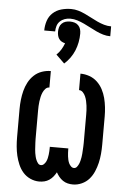

<svg xmlns="http://www.w3.org/2000/svg" viewBox="-58 -880 615 930"><g transform="rotate(5 250.0 -415.0)"><path d="M168 8Q146 8 125 -1.5Q104 -11 89.5 -27.5Q75 -44 66 -65Q57 -86 52 -107.5Q47 -129 45 -151.5Q43 -174 43 -196V-334Q43 -356 45.5 -378.5Q48 -401 53.5 -422.5Q59 -444 69.5 -464Q80 -484 96.5 -499.5Q113 -515 134.5 -522.5Q156 -530 178 -530V-450Q167 -450 159 -441.5Q151 -433 146.5 -422.5Q142 -412 139.5 -401Q137 -390 135.5 -378.5Q134 -367 133.5 -356Q133 -345 133 -334V-196Q133 -188 133.5 -179Q134 -170 134.5 -161.5Q135 -153 135.5 -144.5Q136 -136 137.5 -127.5Q139 -119 141 -110.5Q143 -102 146.5 -94Q150 -86 155.5 -79Q161 -72 170 -72Q178 -72 184.5 -78.5Q191 -85 194.5 -92.5Q198 -100 200 -108.5Q202 -117 203 -125.5Q204 -134 204.5 -142.5Q205 -151 205 -159V-164H295V-159Q295 -151 295.5 -142.5Q296 -134 297 -125.5Q298 -117 300 -108.5Q302 -100 305.5 -92.5Q309 -85 315.5 -78.5Q322 -72 330 -72Q339 -72 344.5 -79Q350 -86 353.5 -94Q357 -102 359 -110.5Q361 -119 362.5 -127.5Q364 -136 364.5 -144.5Q365 -153 365.5 -161.5Q366 -170 366.5 -179Q367 -188 367 -196V-334Q367 -345 366.5 -356Q366 -367 364.5 -378.5Q363 -390 360.5 -401Q358 -412 353.5 -422.5Q349 -433 341 -441.5Q333 -450 322 -450V-530Q344 -530 365.5 -522.5Q387 -515 403.5 -499.5Q420 -484 430.5 -464Q441 -444 446.5 -422.5Q452 -401 454.5 -378.5Q457 -356 457 -334V-196Q457 -174 455 -151.5Q453 -129 448 -107.5Q443 -86 434 -65Q425 -44 410.5 -27.5Q396 -11 375 -1.5Q354 8 332 8Q319 8 306.5 5Q294 2 283 -5.5Q272 -13 264 -23Q256 -33 250 -44Q244 -33 236 -23Q228 -13 217 -5.5Q206 2 193.5 5Q181 8 168 8ZM129 -723Q129 -747 136.5 -770Q144 -793 161.5 -809Q179 -825 202.5 -831.5Q226 -838 250 -838Q268 -838 285 -833Q302 -828 318 -820.5Q334 -813 350 -804.5Q366 -796 382 -788.5Q398 -781 415 -776Q432 -771 450 -771V-723Q432 -723 415 -728Q398 -733 382 -740.5Q366 -748 350 -756.5Q334 -765 318 -772.5Q302 -780 285 -785.5Q268 -791 250 -791Q236 -791 223 -786.5Q210 -782 200 -772.5Q190 -763 186 -749.5Q182 -736 182 -723ZM239 -572 198 -612Q211 -624 220 -639Q229 -654 235 -670Q226 -672 218 -676.5Q210 -681 205 -688.5Q200 -696 198 -705Q196 -714 196 -723Q196 -734 199 -744.5Q202 -755 210 -763Q218 -771 228.5 -774Q239 -777 250 -777Q261 -777 271.5 -774Q282 -771 290 -763Q298 -755 301 -744.5Q304 -734 304 -723Q304 -702 300 -681Q296 -660 288 -640.5Q280 -621 267.5 -603.5Q255 -586 239 -572Z"/></g></svg>

Font: Iosevka Slab Medium
Style: Regular
Weight: 500
Monospace: yes
Designer: Belleve Invis
Foundry: Belleve Invis
Version: Version 11.1.1; ttfautohint (v1.8.3)